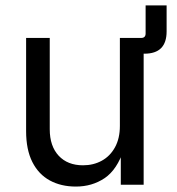

<svg xmlns="http://www.w3.org/2000/svg" viewBox="-20 -687 660 714"><path d="M460.9 -487.3V-545.9H504.9Q521.5 -545.9 521.5 -562.5V-667H599.6V-570.3Q599.6 -528.8 579.1 -508.1Q558.6 -487.3 516.6 -487.3ZM262.2 6.8Q207 6.8 165.3 -15.9Q123.5 -38.6 100.3 -84.5Q77.1 -130.4 77.1 -199.2V-545.9H165V-206.5Q165 -143.6 198.2 -107.9Q231.4 -72.3 288.6 -72.3Q327.6 -72.3 358.6 -89.4Q389.6 -106.4 407.7 -139.4Q425.8 -172.4 425.8 -218.8V-545.9H514.2V0H429.2V-132.3H440.9Q415.5 -55.7 368.9 -24.4Q322.3 6.8 262.2 6.8Z"/></svg>

Font: Adwaita Sans
Style: Regular
Weight: 400
Designer: Rasmus Andersson
Foundry: rsms
Version: Version 4.001;git-9221beed3